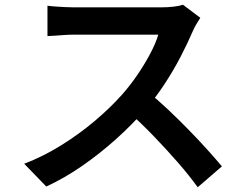

<svg xmlns="http://www.w3.org/2000/svg" viewBox="-20 -750 1040 809"><path d="M824 -675Q819 -667 808.5 -650Q798 -633 792 -618Q772 -571 741.5 -512Q711 -453 672.5 -394.5Q634 -336 591 -287Q536 -224 468.5 -163.5Q401 -103 327 -51.5Q253 0 175 36L82 -60Q163 -91 239 -138.5Q315 -186 380 -241Q445 -296 493 -350Q527 -388 557.5 -432.5Q588 -477 612 -522Q636 -567 647 -604Q638 -604 610.5 -604Q583 -604 546.5 -604Q510 -604 470.5 -604Q431 -604 394.5 -604Q358 -604 331 -604Q304 -604 294 -604Q274 -604 251 -602.5Q228 -601 209 -599.5Q190 -598 180 -598V-726Q192 -724 213.5 -722.5Q235 -721 257 -720Q279 -719 294 -719Q306 -719 334 -719Q362 -719 399.5 -719Q437 -719 477 -719Q517 -719 554 -719Q591 -719 618 -719Q645 -719 656 -719Q687 -719 712 -722Q737 -725 751 -730ZM604 -362Q644 -330 687.5 -289Q731 -248 774 -204Q817 -160 853.5 -119.5Q890 -79 915 -49L813 39Q777 -11 729 -66Q681 -121 628 -176Q575 -231 521 -279Z"/></svg>

Font: Noto Sans HK SemiBold
Style: Regular
Weight: 600
Version: Version 2.004-H2;hotconv 1.0.118;makeotfexe 2.5.65603